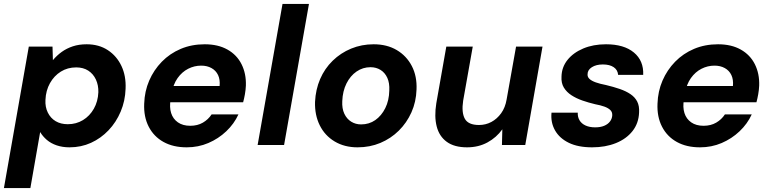

<svg xmlns="http://www.w3.org/2000/svg" viewBox="-37 -740 3933 980"><path d="M-17 220 110 -502H231L233 -433Q253 -457 278 -475Q303 -493 334.5 -503.5Q366 -514 405 -514Q468 -514 513.5 -484Q559 -454 583 -403Q607 -352 604 -287Q602 -225 579 -170.5Q556 -116 517 -75Q478 -34 427.5 -11Q377 12 318 12Q282 12 252.5 2Q223 -8 202 -26Q181 -44 168 -66L118 220ZM309 -106Q352 -106 386.5 -127Q421 -148 442 -185Q463 -222 465 -269Q466 -305 452.5 -334Q439 -363 413.5 -379.5Q388 -396 352 -396Q308 -396 273.5 -374.5Q239 -353 218 -315.5Q197 -278 195 -230Q193 -194 207 -165.5Q221 -137 247 -121.5Q273 -106 309 -106Z M916 12Q847 12 797.5 -15.5Q748 -43 722 -93.5Q696 -144 699 -211Q701 -274 724.5 -328.5Q748 -383 789 -425Q830 -467 885.5 -490.5Q941 -514 1008 -514Q1076 -514 1124 -487Q1172 -460 1196 -412Q1220 -364 1218 -303Q1217 -281 1213 -258.5Q1209 -236 1204 -218H795L809 -301H1084Q1087 -334 1076 -357Q1065 -380 1042.5 -392.5Q1020 -405 990 -405Q955 -405 923.5 -389Q892 -373 869.5 -341.5Q847 -310 839 -262L834 -233Q827 -193 836.5 -163Q846 -133 871 -115.5Q896 -98 934 -98Q971 -98 998.5 -114Q1026 -130 1043 -156H1180Q1158 -108 1118 -70Q1078 -32 1026.5 -10Q975 12 916 12Z M1278 0 1405 -720H1540L1413 0Z M1788 12Q1721 12 1671 -18Q1621 -48 1595 -100.5Q1569 -153 1571 -220Q1574 -283 1597 -336.5Q1620 -390 1661 -430Q1702 -470 1755.5 -492Q1809 -514 1870 -514Q1938 -514 1988 -484.5Q2038 -455 2065 -403Q2092 -351 2089 -283Q2087 -220 2063 -166.5Q2039 -113 1998.5 -73Q1958 -33 1904.5 -10.5Q1851 12 1788 12ZM1806 -105Q1847 -105 1878.5 -127Q1910 -149 1929.5 -188Q1949 -227 1950 -278Q1952 -316 1940 -342.5Q1928 -369 1905.5 -383Q1883 -397 1854 -397Q1815 -397 1783 -375Q1751 -353 1731.5 -314Q1712 -275 1710 -224Q1708 -186 1720.5 -159.5Q1733 -133 1755.5 -119Q1778 -105 1806 -105Z M2347 12Q2282 12 2243.5 -16Q2205 -44 2192 -94.5Q2179 -145 2190 -213L2241 -502H2376L2327 -226Q2318 -166 2335.5 -134Q2353 -102 2408 -102Q2442 -102 2471 -117.5Q2500 -133 2521 -162Q2542 -191 2549 -233L2597 -502H2732L2644 0H2525L2527 -80Q2497 -38 2451 -13Q2405 12 2347 12Z M2985 12Q2914 12 2866.5 -11Q2819 -34 2796 -74.5Q2773 -115 2778 -165H2912Q2911 -143 2921 -126Q2931 -109 2951.5 -99.5Q2972 -90 3001 -90Q3028 -90 3047 -98Q3066 -106 3076.5 -120Q3087 -134 3088 -151Q3089 -168 3078 -178.5Q3067 -189 3047.5 -196Q3028 -203 3001 -208Q2967 -216 2935.5 -227Q2904 -238 2879.5 -254Q2855 -270 2841 -293Q2827 -316 2829 -349Q2830 -397 2859.5 -434Q2889 -471 2940 -492.5Q2991 -514 3056 -514Q3148 -514 3198.5 -472Q3249 -430 3246 -358H3118Q3116 -383 3095.5 -397Q3075 -411 3040 -411Q3006 -411 2984 -397Q2962 -383 2962 -361Q2961 -347 2972 -337Q2983 -327 3004 -319.5Q3025 -312 3056 -306Q3094 -297 3126 -286Q3158 -275 3181 -259.5Q3204 -244 3215.5 -221.5Q3227 -199 3225 -166Q3223 -111 3191.5 -71Q3160 -31 3106.5 -9.5Q3053 12 2985 12Z M3536 12Q3467 12 3417.5 -15.5Q3368 -43 3342 -93.5Q3316 -144 3319 -211Q3321 -274 3344.5 -328.5Q3368 -383 3409 -425Q3450 -467 3505.5 -490.5Q3561 -514 3628 -514Q3696 -514 3744 -487Q3792 -460 3816 -412Q3840 -364 3838 -303Q3837 -281 3833 -258.5Q3829 -236 3824 -218H3415L3429 -301H3704Q3707 -334 3696 -357Q3685 -380 3662.5 -392.5Q3640 -405 3610 -405Q3575 -405 3543.5 -389Q3512 -373 3489.5 -341.5Q3467 -310 3459 -262L3454 -233Q3447 -193 3456.5 -163Q3466 -133 3491 -115.5Q3516 -98 3554 -98Q3591 -98 3618.5 -114Q3646 -130 3663 -156H3800Q3778 -108 3738 -70Q3698 -32 3646.5 -10Q3595 12 3536 12Z"/></svg>

Font: DM Sans 16pt
Style: Bold Italic
Weight: 700
Italic angle: -10°
Version: Version 4.004;gftools[0.9.30]